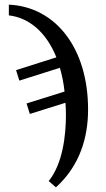

<svg xmlns="http://www.w3.org/2000/svg" viewBox="-20 -564 453 824"><path d="M220 240C323 147 358 25 358 -94C358 -358 218 -535 18 -544V-498C104 -488 178 -427 222 -318L49 -263L63 -218L237 -273C246 -242 253 -208 257 -171L94 -120L108 -75L261 -123C262 -106 263 -89 263 -71C263 18 249 139 189 213Z"/></svg>

Font: Noto Serif Thai
Style: Regular
Weight: 400
Designer: Monotype Design Team
Foundry: Monotype Imaging Inc.
Version: Version 1.901